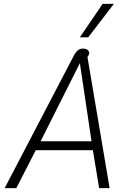

<svg xmlns="http://www.w3.org/2000/svg" viewBox="-20 -968 670 988"><path d="M359 -680Q370 -701 381 -709.5Q392 -718 406 -718Q422 -718 430.5 -711Q439 -704 439 -695Q439 -686 430 -675L544 0H490L458 -195H164L64 0H4ZM451 -241 391 -643 189 -241ZM508 -948H566L434 -776H391Z"/></svg>

Font: Niramit ExtraLight
Style: Italic
Weight: 200
Italic angle: -10°
Designer: Katatrad Aksorn Co.,Ltd.
Foundry: Cadson Demak Co.,Ltd.
Version: Version 1.000; ttfautohint (v1.6)